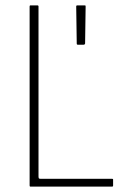

<svg xmlns="http://www.w3.org/2000/svg" viewBox="-20 -693 454 713"><path d="M93 0Q90 0 90 -4V-669Q90 -673 93 -673H119Q121 -673 122 -672Q123 -671 123 -669V-38Q123 -34 124 -31.5Q125 -29 130 -29H396Q398 -29 399 -28.5Q400 -28 400 -26V-4Q400 -2 399 -1Q398 0 396 0ZM268 -527Q267 -527 266 -528Q265 -529 265 -531L263 -669Q263 -671 264 -672Q265 -673 267 -673H295Q297 -673 297.5 -672Q298 -671 298 -669L296 -531Q295 -529 294 -528Q293 -527 291 -527Z"/></svg>

Font: Glory Thin Thin
Style: Regular
Weight: 250
Version: Version 1.011